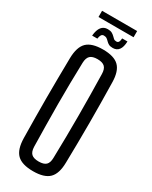

<svg xmlns="http://www.w3.org/2000/svg" viewBox="-254 -1053 884 1114"><g transform="rotate(30 188.5 -496.0)"><path d="M189 7.5Q114 7.5 81.2 -24.8Q48.5 -57 47 -131.5Q46 -200.5 45.2 -267Q44.5 -333.5 44.5 -400Q44.5 -466.5 45.2 -533Q46 -599.5 47 -668.5Q48.5 -743 81.2 -775.2Q114 -807.5 189 -807.5Q263.5 -807.5 296.2 -775.2Q329 -743 330 -668.5Q331.5 -599.5 332.2 -532.5Q333 -465.5 333 -399.5Q333 -333.5 332.2 -267Q331.5 -200.5 330 -131.5Q329 -57 296.2 -24.8Q263.5 7.5 189 7.5ZM189 -57.5Q223 -57.5 238 -71.8Q253 -86 253.5 -119Q255.5 -190 256.2 -260.8Q257 -331.5 257 -402Q257 -472.5 256 -542.2Q255 -612 253.5 -681Q253 -714 237.8 -728.5Q222.5 -743 189 -743Q155.5 -743 140.2 -728.5Q125 -714 124 -681Q122 -612 121 -542.2Q120 -472.5 120.2 -402Q120.5 -331.5 121.5 -260.8Q122.5 -190 124 -119Q125 -86 140.2 -71.8Q155.5 -57.5 189 -57.5ZM252 -918.5H287.5Q286.5 -881 272.5 -862Q258.5 -843 232 -843Q214.5 -843 204.5 -848.5Q194.5 -854 187.5 -861.5Q180.5 -869 172.8 -874.5Q165 -880 152.5 -880Q141.5 -880 135.8 -871Q130 -862 128 -845.5H93Q96.5 -885 111.8 -904.2Q127 -923.5 153.5 -923.5Q171.5 -923.5 182 -917.8Q192.5 -912 199.5 -904.8Q206.5 -897.5 213.2 -891.8Q220 -886 231.5 -886Q242 -886 246.8 -894.5Q251.5 -903 252 -918.5ZM71 -999H306V-957.5H71Z"/></g></svg>

Font: Big Shoulders Display Thin Medium
Style: Regular
Weight: 500
Version: Version 2.002